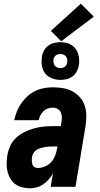

<svg xmlns="http://www.w3.org/2000/svg" viewBox="-20 -1010 540 1038"><path d="M143 8Q122 8 101 3Q80 -2 63.5 -14Q47 -26 36.5 -43.5Q26 -61 21 -81Q16 -101 16 -123Q16 -145 19 -166Q23 -192 34 -218Q45 -244 65.5 -263.5Q86 -283 111 -295.5Q136 -308 162.5 -315.5Q189 -323 215 -325.5Q241 -328 267 -328H309L312 -350Q315 -364 314.5 -377.5Q314 -391 308.5 -403Q303 -415 291 -421.5Q279 -428 265 -428Q252 -428 238.5 -423.5Q225 -419 215 -409Q205 -399 198.5 -386.5Q192 -374 189 -360H57Q62 -385 71.5 -408Q81 -431 95 -451.5Q109 -472 128.5 -489.5Q148 -507 170.5 -518Q193 -529 217.5 -533.5Q242 -538 265 -538Q293 -538 320.5 -533.5Q348 -529 371 -516.5Q394 -504 411.5 -484.5Q429 -465 437.5 -440Q446 -415 446.5 -387Q447 -359 443 -332L388 0H254L266 -73Q257 -56 244 -41Q231 -26 215 -14.5Q199 -3 180.5 2.5Q162 8 144 8Q144 8 144 8Q144 8 143 8ZM185 -102Q204 -102 223 -110Q242 -118 256 -133Q270 -148 277.5 -167Q285 -186 288 -205L291 -218H267Q256 -218 245 -217.5Q234 -217 222.5 -215Q211 -213 199.5 -209.5Q188 -206 178 -200Q168 -194 161.5 -183.5Q155 -173 153 -162Q152 -155 152 -148Q152 -141 152.5 -134.5Q153 -128 155 -122Q157 -116 161 -111Q165 -106 171.5 -104Q178 -102 185 -102ZM306 -578Q282 -578 259.5 -587Q237 -596 223.5 -614Q210 -632 206.5 -656Q203 -680 207 -705Q209 -721 218 -737Q227 -753 241.5 -763.5Q256 -774 273 -778Q290 -782 306 -782Q322 -782 338 -778.5Q354 -775 367 -766.5Q380 -758 389 -746Q398 -734 402.5 -719Q407 -704 408 -688Q409 -672 406 -655Q403 -639 394.5 -623Q386 -607 371.5 -596.5Q357 -586 340 -582Q323 -578 306 -578ZM306 -642Q312 -642 318.5 -643.5Q325 -645 330.5 -649Q336 -653 339 -659Q342 -665 343 -671Q345 -680 343.5 -689Q342 -698 337 -704.5Q332 -711 323.5 -714.5Q315 -718 306 -718Q300 -718 294 -716.5Q288 -715 282.5 -711Q277 -707 273.5 -701Q270 -695 269 -689Q268 -680 269.5 -671Q271 -662 276 -655.5Q281 -649 289 -645.5Q297 -642 306 -642ZM311 -787 255 -843 417 -990 487 -920Z"/></svg>

Font: Iosevka Curly Heavy Oblique
Style: Regular
Weight: 900
Italic angle: -9°
Monospace: yes
Designer: Belleve Invis
Foundry: Belleve Invis
Version: Version 11.1.0; ttfautohint (v1.8.3)